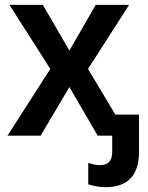

<svg xmlns="http://www.w3.org/2000/svg" viewBox="-20 -561 614 794"><path d="M417 213Q555 213 555 65V-87H457L344 -276L514 -541H376L267 -352L157 -541H19L188 -276L11 0H148L267 -201L384 0H444V67Q444 122 394 122Q380 122 368 119Q356 116 345 113V201Q358 206 377.5 209.5Q397 213 417 213Z"/></svg>

Font: Noto Sans Display Medium
Style: Regular
Weight: 500
Designer: Monotype Design Team
Foundry: Monotype Imaging Inc.
Version: Version 1.900